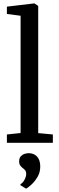

<svg xmlns="http://www.w3.org/2000/svg" viewBox="-20 -839 348 1128"><path d="M101 -57.5V-746.5L20.5 -757V-800L181 -819H182.5L204.5 -804V-57L290.5 -49V0H20.5V-49ZM216.5 139.5Q216.5 174 199.8 201.5Q183 229 163.2 246.8Q143.5 264.5 134 269H132.5L100.5 249.5L100 243Q114 236 124 217Q134 198 134 183.5Q134 168.5 127.2 160.8Q120.5 153 113 148Q105.5 142 99 133.5Q92.5 125 92.5 108.5Q92.5 89.5 102.5 79Q112.5 68.5 125.2 64.8Q138 61 146.5 61H149Q179.5 61 198 81.2Q216.5 101.5 216.5 139.5Z"/></svg>

Font: Merriweather 20pt
Style: Regular
Weight: 400
Version: Version 2.100